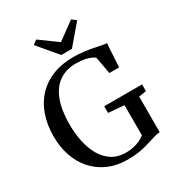

<svg xmlns="http://www.w3.org/2000/svg" viewBox="-226 -1111 1160 1261"><g transform="rotate(-30 354.0 -481.0)"><path d="M372 11Q288.5 11 223.8 -17.8Q159 -46.5 114.2 -97.5Q69.5 -148.5 46.5 -216.2Q23.5 -284 23.5 -362Q23.5 -453.5 49.5 -525.8Q75.5 -598 124 -648.5Q172.5 -699 240.5 -725.2Q308.5 -751.5 392.5 -751.5Q435 -751.5 472 -747Q509 -742.5 539.8 -736.5Q570.5 -730.5 594.2 -725.5Q618 -720.5 633.5 -720L622.5 -542H549L525.5 -670.5Q519 -678 501.8 -686.2Q484.5 -694.5 456.5 -700.5Q428.5 -706.5 389 -706.5Q313.5 -706.5 261 -669.5Q208.5 -632.5 181 -560Q153.5 -487.5 153.5 -381Q153.5 -313.5 166.2 -251.2Q179 -189 206.5 -140.2Q234 -91.5 278 -63Q322 -34.5 384.5 -34.5Q415 -34.5 441.8 -40.5Q468.5 -46.5 490.5 -57Q512.5 -67.5 529.5 -81V-309.5L410.5 -319.5V-370H697.5V-319.5L641 -310V-40Q622 -39.5 602.2 -34Q582.5 -28.5 559.8 -21Q537 -13.5 509.8 -6.2Q482.5 1 448.5 6Q414.5 11 372 11ZM335 -802.5 211 -949 243 -973 375 -876.5 507 -973 539.5 -948.5 415.5 -802.5Z"/></g></svg>

Font: Merriweather 60pt Medium
Style: Regular
Weight: 500
Version: Version 2.100